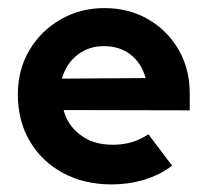

<svg xmlns="http://www.w3.org/2000/svg" viewBox="-20 -451 519 484"><path d="M413.9 -33.3Q382.6 -9.7 343.4 2.1Q304.2 13.9 261.8 13.9Q191.7 13.9 138.2 -15.3Q84.7 -44.4 54.9 -95.5Q25 -146.5 25 -212.5Q25 -275.7 54.2 -324.7Q83.3 -373.6 133 -402.1Q182.6 -430.6 243.1 -430.6Q304.9 -430.6 353.5 -402.4Q402.1 -374.3 430.2 -325.7Q458.3 -277.1 458.3 -215.3V-172.9L140.3 -173.6Q150 -136.1 180.6 -112.5Q213.2 -86.1 264.6 -86.1Q304.2 -86.1 336.1 -102.1Q345.8 -106.9 354.2 -112.5Q354.2 -112.5 413.9 -33.3ZM347.2 -254.2Q336.8 -291.7 309.4 -313.2Q281.9 -334.7 241.7 -334.7Q203.5 -334.7 175.3 -312.8Q147.2 -291 136.1 -252.8Q136.1 -252.8 347.2 -254.2Z"/></svg>

Font: co2trust
Style: Bold
Weight: 700
Designer: Kristian Moeller
Foundry: Dicotype
Version: Version 1.000